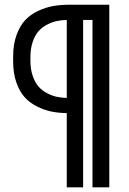

<svg xmlns="http://www.w3.org/2000/svg" viewBox="-20 -800 553 820"><path d="M375 0V-714.8H335V0H265.1V-316.9Q230 -317.4 199 -323.7Q168 -330.1 137.2 -345.7Q106.4 -361.3 84.7 -385.5Q63 -409.7 49.6 -448.7Q36.1 -487.8 36.1 -538.1V-558.1Q36.1 -610.4 50.5 -650.1Q64.9 -689.9 87.6 -714.1Q110.4 -738.3 142.8 -753.4Q175.3 -768.6 207 -774.2Q238.8 -779.8 274.9 -779.8H446.8V0ZM109.9 -541Q109.9 -503.9 119.9 -475.3Q129.9 -446.8 145 -429.7Q160.2 -412.6 181.6 -401.6Q203.1 -390.6 223.1 -386.5Q243.2 -382.3 265.1 -381.8V-714.8Q243.2 -714.4 223.1 -710.2Q203.1 -706.1 181.6 -695.1Q160.2 -684.1 145 -667.2Q129.9 -650.4 119.9 -621.8Q109.9 -593.3 109.9 -556.2Z"/></svg>

Font: Cooper Hewitt
Style: Book
Weight: 705
Designer: Village Type and Design LLC
Foundry: Cooper Hewitt Smithsonian Design Museum
Version: 1.000